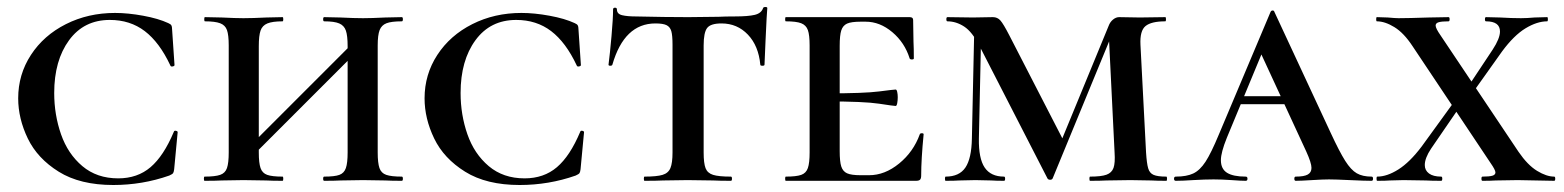

<svg xmlns="http://www.w3.org/2000/svg" viewBox="-20 -517 4471 549"><path d="M461 -451Q468 -448 470 -444.5Q472 -441 472 -434L479 -331Q479 -328 473.5 -327Q468 -326 467 -330Q436 -396 394 -428Q352 -460 294 -460Q220 -460 177.5 -402Q135 -344 135 -251Q135 -189 154.5 -133Q174 -77 215.5 -42Q257 -7 318 -7Q373 -7 410.5 -39Q448 -71 477 -140Q478 -144 483 -143Q488 -142 488 -139L478 -33Q477 -25 475 -22Q473 -19 464 -15Q387 12 304 12Q209 12 148 -26Q87 -64 59.5 -121Q32 -178 32 -236Q32 -304 68.5 -360Q105 -416 168.5 -448Q232 -480 309 -480Q346 -480 389.5 -472Q433 -464 461 -451Z M907 -456Q904 -456 904 -462Q904 -468 907 -468L953 -467Q993 -465 1018 -465Q1042 -465 1082 -467L1129 -468Q1132 -468 1132 -462Q1132 -456 1129 -456Q1099 -456 1085 -450.5Q1071 -445 1065.5 -431Q1060 -417 1060 -387V-81Q1060 -51 1065 -36.5Q1070 -22 1084.5 -17Q1099 -12 1129 -12Q1132 -12 1132 -6Q1132 0 1129 0Q1099 0 1082 -1L1018 -2L954 -1Q937 0 907 0Q904 0 904 -6Q904 -12 907 -12Q937 -12 950.5 -17Q964 -22 969 -36.5Q974 -51 974 -81V-385Q974 -415 969 -429.5Q964 -444 950 -450Q936 -456 907 -456ZM666 -71 1013 -418 1031 -400 684 -53ZM566 -456Q564 -456 564 -462Q564 -468 566 -468L614 -467Q654 -465 676 -465Q702 -465 742 -467L788 -468Q790 -468 790 -462Q790 -456 788 -456Q759 -456 744.5 -450Q730 -444 725 -429.5Q720 -415 720 -385V-81Q720 -51 725 -36.5Q730 -22 744 -17Q758 -12 788 -12Q790 -12 790 -6Q790 0 788 0Q758 0 741 -1L676 -2L614 -1Q596 0 565 0Q563 0 563 -6Q563 -12 565 -12Q595 -12 609.5 -17Q624 -22 629 -36.5Q634 -51 634 -81V-387Q634 -417 629 -431Q624 -445 609.5 -450.5Q595 -456 566 -456Z M1623 -451Q1630 -448 1632 -444.5Q1634 -441 1634 -434L1641 -331Q1641 -328 1635.5 -327Q1630 -326 1629 -330Q1598 -396 1556 -428Q1514 -460 1456 -460Q1382 -460 1339.5 -402Q1297 -344 1297 -251Q1297 -189 1316.5 -133Q1336 -77 1377.5 -42Q1419 -7 1480 -7Q1535 -7 1572.5 -39Q1610 -71 1639 -140Q1640 -144 1645 -143Q1650 -142 1650 -139L1640 -33Q1639 -25 1637 -22Q1635 -19 1626 -15Q1549 12 1466 12Q1371 12 1310 -26Q1249 -64 1221.5 -121Q1194 -178 1194 -236Q1194 -304 1230.5 -360Q1267 -416 1330.5 -448Q1394 -480 1471 -480Q1508 -480 1551.5 -472Q1595 -464 1623 -451Z M1731 -332Q1730 -329 1725 -329Q1720 -329 1720 -332Q1724 -363 1728.5 -413.5Q1733 -464 1733 -490Q1733 -495 1738.5 -495Q1744 -495 1744 -490Q1744 -477 1759 -473.5Q1774 -470 1797 -470Q1883 -468 1948 -468L2035 -469Q2052 -470 2081 -470Q2119 -470 2138 -474.5Q2157 -479 2162 -494Q2163 -497 2168.5 -497Q2174 -497 2174 -494Q2174 -488 2172 -464Q2171 -439 2169 -401.5Q2167 -364 2166 -332Q2166 -329 2160 -329Q2154 -329 2154 -332Q2149 -386 2118.5 -418Q2088 -450 2043 -450Q2012 -450 2002 -437Q1992 -424 1992 -387V-81Q1992 -50 1997.5 -36Q2003 -22 2019 -17Q2035 -12 2070 -12Q2073 -12 2073 -6Q2073 0 2070 0Q2038 0 2019 -1L1946 -2L1876 -1Q1857 0 1823 0Q1821 0 1821 -6Q1821 -12 1823 -12Q1858 -12 1874.5 -17Q1891 -22 1897 -36.5Q1903 -51 1903 -81V-389Q1903 -416 1899.5 -428Q1896 -440 1886 -445Q1876 -450 1854 -450Q1765 -450 1731 -332Z M2227 -12Q2257 -12 2271 -17Q2285 -22 2290 -36.5Q2295 -51 2295 -81V-387Q2295 -417 2290 -431Q2285 -445 2271 -450.5Q2257 -456 2227 -456Q2225 -456 2225 -462Q2225 -468 2227 -468H2581Q2591 -468 2591 -460L2592 -398Q2593 -379 2593 -350Q2593 -347 2587.5 -347Q2582 -347 2581 -350Q2567 -395 2531.5 -425Q2496 -455 2455 -455H2441Q2414 -455 2402 -449.5Q2390 -444 2385.5 -430Q2381 -416 2381 -386V-85Q2381 -55 2385.5 -41Q2390 -27 2402 -21.5Q2414 -16 2441 -16H2465Q2510 -16 2551 -49.5Q2592 -83 2610 -133Q2611 -136 2616 -136Q2621 -136 2621 -133Q2614 -61 2614 -15Q2614 -7 2611 -3.5Q2608 0 2599 0H2227Q2225 0 2225 -6Q2225 -12 2227 -12ZM2343 -227V-250Q2451 -250 2493.5 -255.5Q2536 -261 2541 -261Q2544 -261 2545.5 -254Q2547 -247 2547 -239Q2547 -230 2545.5 -222Q2544 -214 2541 -214Q2536 -214 2493.5 -220.5Q2451 -227 2343 -227Z M2766 -446 2786 -443 2779 -121Q2778 -64 2795.5 -38Q2813 -12 2851 -12Q2854 -12 2854 -6Q2854 0 2851 0Q2828 0 2815 -1L2769 -2L2723 -1Q2710 0 2684 0Q2682 0 2682 -6Q2682 -12 2684 -12Q2723 -12 2740.5 -38Q2758 -64 2759 -121ZM3315 0Q3288 0 3272 -1L3212 -2L3144 -1Q3127 0 3097 0Q3095 0 3095 -6Q3095 -12 3097 -12Q3129 -12 3144 -17.5Q3159 -23 3164 -37Q3169 -51 3167 -81L3150 -426L3175 -456L2990 -7Q2988 -3 2983 -3Q2977 -3 2975 -7L2781 -385Q2760 -426 2737 -441Q2714 -456 2689 -456Q2686 -456 2686 -462Q2686 -468 2689 -468L2762 -467L2819 -468Q2832 -468 2840.5 -458.5Q2849 -449 2866 -416L3022 -113L2982 -35L3150 -443Q3154 -454 3162.5 -461Q3171 -468 3180 -468L3239 -467L3312 -468Q3314 -468 3314 -462Q3314 -456 3312 -456Q3272 -456 3255.5 -442.5Q3239 -429 3241 -389L3257 -81Q3259 -50 3263 -36Q3267 -22 3278.5 -17Q3290 -12 3315 -12Q3317 -12 3317 -6Q3317 0 3315 0Z M3528 -242H3711L3718 -219H3513ZM3902 0Q3882 0 3840 -2Q3798 -4 3780 -4Q3763 -4 3731 -2Q3699 0 3685 0Q3681 0 3681 -6Q3681 -12 3685 -12Q3709 -12 3719.5 -18Q3730 -24 3730 -37Q3730 -51 3715 -84L3580 -376L3617 -434L3488 -123Q3471 -81 3471 -59Q3471 -34 3488.5 -23Q3506 -12 3542 -12Q3547 -12 3547 -6Q3547 0 3542 0Q3528 0 3502 -2Q3474 -4 3450 -4Q3425 -4 3391 -2Q3361 0 3342 0Q3337 0 3337 -6Q3337 -12 3342 -12Q3373 -12 3392 -21Q3411 -30 3427 -54.5Q3443 -79 3465 -132L3613 -483Q3615 -487 3619 -487Q3623 -487 3624 -483L3785 -137Q3810 -83 3826.5 -57Q3843 -31 3859.5 -21.5Q3876 -12 3902 -12Q3906 -12 3906 -6Q3906 0 3902 0Z M4054 -45Q4054 -30 4066 -21Q4078 -12 4101 -12Q4104 -12 4104 -6Q4104 0 4101 0Q4073 0 4057 -1L3993 -2L3954 -1Q3943 0 3918 0Q3916 0 3916 -6Q3916 -12 3918 -12Q3946 -12 3978.5 -32.5Q4011 -53 4045 -98L4148 -240L4168 -232L4072 -92Q4054 -65 4054 -45ZM4269 -427Q4269 -456 4229 -456Q4226 -456 4226 -462Q4226 -468 4229 -468L4269 -467Q4303 -465 4329 -465Q4346 -465 4368 -467L4404 -468Q4406 -468 4406 -462Q4406 -456 4404 -456Q4375 -456 4342 -436Q4309 -416 4275 -370L4179 -235L4161 -244L4248 -375Q4269 -407 4269 -427ZM4424 0 4320 -2 4257 -1Q4243 0 4219 0Q4216 0 4216 -6Q4216 -12 4219 -12Q4238 -12 4247 -14.5Q4256 -17 4256 -24Q4256 -31 4242 -51L4019 -385Q3994 -423 3967 -439.5Q3940 -456 3917 -456Q3915 -456 3915 -462Q3915 -468 3917 -468L3948 -467Q3970 -465 3979 -465Q4006 -465 4066 -467L4122 -468Q4125 -468 4125 -462Q4125 -456 4122 -456Q4103 -456 4094 -453.5Q4085 -451 4085 -444Q4085 -436 4099 -416L4322 -83Q4348 -45 4375 -28.5Q4402 -12 4424 -12Q4427 -12 4427 -6Q4427 0 4424 0Z"/></svg>

Font: Cormorant Unicase SemiBold
Style: Regular
Weight: 600
Designer: Christian Thalmann (Catharsis Fonts)
Foundry: Catharsis Fonts
Version: Version 4.000